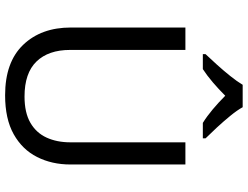

<svg xmlns="http://www.w3.org/2000/svg" viewBox="-132 -904 994 771"><g transform="rotate(90 365.5 -518.0)"><path d="M640 -303Q640 -229 610 -169.5Q580 -110 518.5 -75.5Q457 -41 362 -41Q229 -41 159.5 -113.5Q90 -186 90 -305V-765H180V-302Q180 -215 226.5 -167Q273 -119 367 -119Q432 -119 472.5 -142.5Q513 -166 532 -207.5Q551 -249 551 -303V-765H640ZM410 -995Q422 -973 444.5 -945.5Q467 -918 491.5 -891.5Q516 -865 535 -846V-835H473Q447 -851 419 -874.5Q391 -898 364 -925Q337 -898 310 -875Q283 -852 257 -835H197V-846Q216 -866 239.5 -892Q263 -918 285 -945.5Q307 -973 320 -995Z"/></g></svg>

Font: Noto Sans Tamil UI
Style: Regular
Weight: 400
Designer: Jelle Bosma - Monotype Design Team
Foundry: Monotype Imaging Inc.
Version: Version 2.004